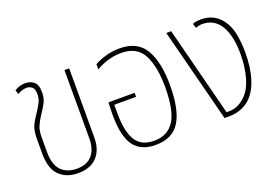

<svg xmlns="http://www.w3.org/2000/svg" viewBox="-78 -755 1444 994"><g transform="rotate(-20 644.0 -258.0)"><path d="M210 9Q146 9 107.5 -29Q69 -67 69 -149V-228Q69 -275 80.5 -301Q92 -327 112 -355Q130 -382 140.5 -402.5Q151 -423 151 -447Q151 -478 137.5 -488Q124 -498 109 -498Q94 -498 80 -492.5Q66 -487 58 -482L51 -505Q63 -513 78.5 -518Q94 -523 110 -523Q136 -523 156.5 -507.5Q177 -492 177 -449Q177 -416 164 -391.5Q151 -367 133 -341Q115 -314 105 -290.5Q95 -267 95 -229V-150Q95 -79 126.5 -47Q158 -15 211 -15Q269 -15 297 -49Q325 -83 325 -139V-517H351V-138Q351 -68 314.5 -29.5Q278 9 210 9Z M637 9Q555 9 517.5 -44Q480 -97 480 -212Q480 -227 480.5 -248Q481 -269 482 -282H626V-260H506V-212Q506 -114 536 -64Q566 -14 638 -14Q711 -14 748 -70Q785 -126 785 -257Q785 -369 751 -434.5Q717 -500 630 -500Q592 -500 556 -489Q520 -478 491 -460V-489Q513 -502 550.5 -513.5Q588 -525 631 -525Q729 -525 770.5 -454.5Q812 -384 812 -256Q812 -123 771.5 -57Q731 9 637 9Z M1019 0 886 -517H913L1039 -25H1052Q1080 -25 1103 -36Q1126 -47 1146 -67Q1178 -99 1194 -156.5Q1210 -214 1210 -284Q1210 -385 1176 -441Q1142 -497 1076 -497Q1067 -497 1056 -494.5Q1045 -492 1039 -490L1032 -514Q1042 -519 1055 -520.5Q1068 -522 1077 -522Q1117 -522 1146 -506.5Q1175 -491 1195 -462Q1218 -430 1227 -383Q1236 -336 1236 -281Q1236 -204 1218.5 -144Q1201 -84 1166 -48Q1144 -26 1113 -13Q1082 0 1043 0Z"/></g></svg>

Font: Noto Sans Thai UI Cond Thin
Style: Regular
Weight: 100
Width: 3
Designer: Monotype Design Team
Foundry: Monotype Imaging Inc.
Version: Version 2.000